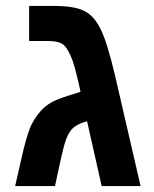

<svg xmlns="http://www.w3.org/2000/svg" viewBox="-20 -626 519 646"><path d="M31 0H165C182 -81 193 -128 198 -144C212 -190 229 -206 273 -218L322 0H453L367 -372C349 -448 333 -500 318 -529C303 -559 285 -579 262 -590C239 -601 206 -606 162 -606H78V-488H144C168 -488 186 -483 196 -473C207 -462 216 -445 225 -420C233 -395 242 -360 251 -317C183 -296 160 -289 133 -268C114 -252 99 -232 86 -207C74 -181 63 -142 51 -88Z"/></svg>

Font: Noto Sans Hebrew Droid
Style: Bold
Weight: 700
Designer: Monotype Design Team
Foundry: Monotype Imaging Inc.
Version: Version 1.100